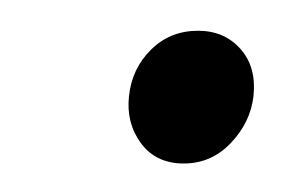

<svg xmlns="http://www.w3.org/2000/svg" viewBox="-20 -334 189 128"><path d="M102.5 -225Q84 -225 74 -238.5Q64 -252 66 -270Q68 -288.5 80.8 -301Q93.5 -313.5 112 -313.5Q129.5 -313.5 140.2 -301.5Q151 -289.5 149 -270Q147 -252.5 134 -238.8Q121 -225 102.5 -225Z"/></svg>

Font: Karla Light
Style: Italic
Weight: 300
Italic angle: -8°
Designer: Jonathan Pinhorn
Version: Version 2.004;gftools[0.9.33]